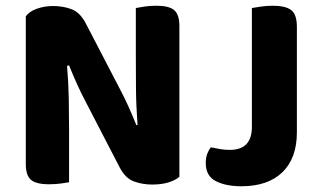

<svg xmlns="http://www.w3.org/2000/svg" viewBox="-20 -636 1123 670"><path d="M606 -19Q592 -7 568 0.5Q544 8 511 8Q477 8 447 -3Q417 -14 397 -53L281 -277Q264 -309 249.5 -341Q235 -373 221 -408L214 -406Q219 -346 220 -291.5Q221 -237 221 -186V0Q211 2 191.5 4.5Q172 7 151 7Q106 7 88 -8.5Q70 -24 70 -64V-579Q82 -596 108.5 -605.5Q135 -615 165 -615Q200 -615 229.5 -604Q259 -593 279 -555L396 -330Q413 -298 427.5 -266Q442 -234 456 -199L460 -200Q455 -267 454.5 -327Q454 -387 454 -442V-608Q464 -610 483.5 -613Q503 -616 525 -616Q570 -616 588 -600.5Q606 -585 606 -545ZM1016 -174Q1016 -84 965.5 -35Q915 14 822 14Q768 14 733 -4Q698 -22 698 -67Q698 -86 703.5 -100Q709 -114 716 -122Q734 -118 749.5 -115.5Q765 -113 782 -113Q859 -113 859 -193V-608Q870 -610 890.5 -613Q911 -616 931 -616Q976 -616 996 -601Q1016 -586 1016 -542Z"/></svg>

Font: Baloo Chettan 2
Style: Bold
Weight: 700
Designer: Maithili Shingre, Unnati Kotecha and Ek Type
Foundry: Ek Type
Version: Version 1.640;hotconv 1.0.111;makeotfexe 2.5.65597; ttfautoh